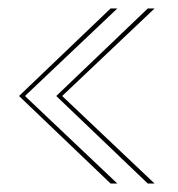

<svg xmlns="http://www.w3.org/2000/svg" viewBox="-20 -474 420 454"><path d="M241.5 -40H257.5L39 -247L257.5 -454H241.5L25 -247ZM329.5 -40H345.5L127 -247L345.5 -454H329.5L113 -247Z"/></svg>

Font: Anybody Thin
Style: Regular
Weight: 100
Designer: Tyler Finck
Foundry: Etcetera Type Company
Version: Version 1.114;gftools[0.9.25]